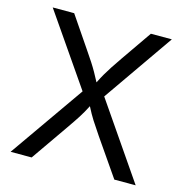

<svg xmlns="http://www.w3.org/2000/svg" viewBox="-107 -828 896 929"><g transform="rotate(15 341.0 -364.0)"><path d="M27.8 0 288.6 -372.6 43.9 -727.5H151.4L256.3 -573.2Q277.8 -542 292 -520Q306.2 -498 317.6 -477.8Q329.1 -457.5 342.3 -432.1Q355 -457.5 366.7 -477.8Q378.4 -498 392.8 -520Q407.2 -542 428.7 -573.2L535.6 -727.5H640.6L396 -376L654.3 0H547.4L419.9 -184.6Q392.6 -224.6 376 -250.7Q359.4 -276.9 341.3 -312.5Q323.7 -277.8 306.6 -251.2Q289.6 -224.6 261.7 -184.6L133.3 0Z"/></g></svg>

Font: Inter-Regular
Style: Regular
Weight: 400
Designer: Rasmus Andersson
Foundry: rsms
Version: Version 4.000;git-a52131595